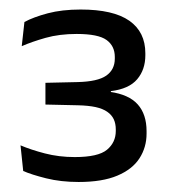

<svg xmlns="http://www.w3.org/2000/svg" viewBox="-20 -728 348 393"><path d="M141 -355.5Q104.5 -355.5 74.5 -363Q44.5 -370.5 27.5 -378L22 -430.5Q43 -421.5 71.8 -414Q100.5 -406.5 133 -406.5Q181 -406.5 199 -421.5Q217 -436.5 217 -460V-463Q217 -475 212.8 -484Q208.5 -493 199.5 -499.2Q190.5 -505.5 175.8 -508.8Q161 -512 139.5 -512.5L73 -514V-558.5L139 -560Q180 -561 197.5 -573.2Q215 -585.5 215 -608V-611.5Q215 -634 198 -646.2Q181 -658.5 137 -658.5Q101.5 -658.5 73.2 -650.5Q45 -642.5 24.5 -633.5L30 -683Q48.5 -693 77.8 -700.8Q107 -708.5 145 -708.5Q212 -708.5 244.8 -685.5Q277.5 -662.5 277.5 -619V-615Q277.5 -585.5 260.8 -565.8Q244 -546 207 -541.5L206.5 -535L205 -540Q244 -534.5 262 -514.2Q280 -494 280 -459.5V-454.5Q280 -426.5 265.5 -404Q251 -381.5 220.2 -368.5Q189.5 -355.5 141 -355.5Z"/></svg>

Font: Anek Gurmukhi
Style: Regular
Weight: 400
Designer: Sarang Kulkarni (Gurmukhi), Yesha Goshar (Latin)
Foundry: Ek Type
Version: Version 1.003